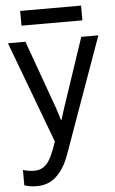

<svg xmlns="http://www.w3.org/2000/svg" viewBox="-59 -710 579 963"><g transform="rotate(-5 230.0 -228.5)"><path d="M24.4 203.1Q38.1 208 53.2 210.4Q68.4 212.9 87.9 212.9Q146.5 212.9 186.8 174.8Q227.1 136.7 251.5 68.4L460 -513.7H374L260.7 -175.8Q254.4 -156.2 248.8 -139.2Q243.2 -122.1 238.8 -107.4H235.8Q231.9 -122.1 226.6 -139.2Q221.2 -156.2 214.4 -175.8L92.8 -513.7H4.9L196.3 -2.4V-2Q168 83.5 142.6 109.1Q117.2 134.8 83 134.8Q68.4 134.8 52.7 132.3Q37.1 129.9 24.4 126ZM386.7 -669.9H80.1V-595.7H386.7Z"/></g></svg>

Font: Roboto Flex
Style: Regular
Weight: 400
Designer: Berlow after Robertson
Foundry: Google
Version: Version 3.200;gftools[0.9.32]